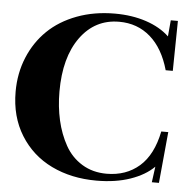

<svg xmlns="http://www.w3.org/2000/svg" viewBox="-50 -726 774 788"><g transform="rotate(5 336.5 -331.5)"><path d="M375.5 13.2Q272 13.2 190.4 -26.4Q108.9 -65.9 61.3 -142.6Q13.7 -219.2 13.7 -321.8Q13.7 -397.9 40.8 -463.4Q67.9 -528.8 116.5 -575.9Q165 -623 236.1 -649.7Q307.1 -676.3 392.1 -676.3Q462.9 -676.3 521 -657Q579.1 -637.7 616.7 -602.1L622.6 -668.9H651.9L648.9 -462.9H619.6Q594.7 -551.3 541.3 -597.9Q487.8 -644.5 412.6 -644.5Q313 -644.5 252.9 -561.8Q192.9 -479 192.9 -338.4Q192.9 -275.4 205.6 -219.7Q218.3 -164.1 243.9 -118.2Q269.5 -72.3 313.5 -45.4Q357.4 -18.6 414.6 -18.6Q495.1 -18.6 549.6 -66.2Q604 -113.8 623.5 -210.9H652.3L632.3 0H603L611.8 -64.9Q575.7 -28.8 514.9 -7.8Q454.1 13.2 375.5 13.2Z"/></g></svg>

Font: Elstob 18pt
Style: Bold
Weight: 700
Designer: Peter S. Baker
Version: Version 1.015